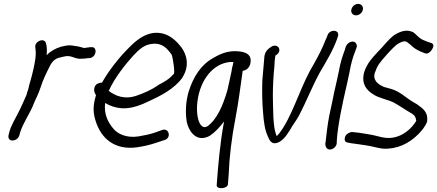

<svg xmlns="http://www.w3.org/2000/svg" viewBox="-20 -729 2250 988"><path d="M220 -445C222 -466 222 -487 217 -505C210 -539 154 -516 162 -483C163 -474 163 -471 164 -461C165 -437 159 -405 152 -373C149 -360 146 -347 143 -336C139 -319 134 -306 130 -290L126 -272C124 -262 118 -254 117 -242C103 -211 89 -177 73 -147C58 -117 38 -85 29 -53L24 -34C21 -21 26 -6 43 -6C60 -6 73 -16 79 -30V-31L84 -49C98 -93 129 -138 150 -186V-187C162 -217 179 -247 188 -277C202 -321 219 -354 238 -392C251 -417 267 -429 292 -434L305 -437C349 -450 362 -422 404 -427C412 -427 424 -428 434 -430H442C478 -435 483 -492 448 -486H441C432 -484 424 -484 413 -482C411 -482 409 -483 405 -484L391 -488C384 -490 376 -491 369 -492L350 -495C330 -498 310 -492 295 -489L276 -482H275C254 -472 237 -463 220 -445Z M473 -292C457 -269 467 -250 474 -239C457 -184 459 -148 472 -107C499 -19 568 45 685 29C720 24 753 16 783 6L825 -8C863 -17 851 -70 818 -61H817L775 -46C750 -38 723 -32 692 -27C631 -18 584 -39 560 -71C535 -102 514 -142 521 -199C546 -184 573 -175 604 -172C656 -168 707 -189 748 -209C805 -235 878 -272 919 -330V-331C959 -394 938 -452 913 -486C890 -516 860 -544 823 -555C749 -576 688 -531 639 -479C594 -434 541 -368 505 -304C489 -304 477 -296 473 -292ZM539 -262 541 -264C570 -329 626 -399 666 -443C697 -476 723 -499 761 -503C815 -510 840 -480 863 -448C869 -439 884 -341 872 -347C855 -325 824 -306 795 -292V-291C760 -267 720 -249 678 -235C623 -217 574 -234 539 -262Z M951 -258C934 -202 934 -143 941 -102C949 -61 984 0 1046 -24C1051 -26 1056 -28 1062 -32C1087 -49 1110 -74 1133 -104C1112 8 1102 127 1095 225C1096 248 1153 242 1153 218C1154 204 1155 197 1157 165C1160 81 1172 -20 1191 -117C1208 -205 1217 -284 1229 -365C1245 -365 1266 -381 1269 -406L1270 -418C1270 -450 1243 -462 1205 -465C1156 -469 1119 -455 1078 -431C1014 -396 975 -334 951 -258ZM994 -185C1001 -303 1066 -393 1150 -408C1160 -410 1169 -411 1181 -410C1179 -397 1178 -393 1178 -393C1178 -394 1178 -394 1179 -396C1179 -395 1177 -391 1177 -391C1175 -383 1173 -375 1171 -360C1162 -319 1160 -309 1160 -309L1150 -264C1126 -182 1095 -113 1047 -79C1034 -72 1024 -74 1014 -85C998 -105 992 -145 994 -185Z M1714 -527 1718 -539C1733 -577 1678 -581 1666 -549L1661 -536C1657 -528 1651 -514 1644 -496C1626 -454 1599 -406 1574 -363C1517 -255 1480 -125 1418 -44C1414 -38 1408 -32 1404 -29C1402 -31 1401 -35 1400 -40H1399V-41C1384 -87 1386 -166 1384 -235C1384 -286 1387 -339 1392 -389C1393 -412 1394 -426 1397 -443C1402 -446 1414 -453 1417 -466C1420 -480 1411 -494 1395 -494C1389 -494 1384 -494 1374 -487C1358 -477 1342 -462 1340 -433C1338 -399 1333 -357 1330 -316C1328 -262 1329 -197 1334 -147C1337 -103 1343 -59 1358 -28C1366 -8 1378 21 1416 2C1444 -12 1466 -49 1484 -80C1495 -97 1509 -116 1520 -137C1556 -206 1587 -285 1624 -353C1655 -406 1693 -468 1714 -527Z M1812 -650C1828 -650 1843 -662 1847 -678C1851 -695 1840 -709 1823 -709C1806 -709 1792 -696 1788 -680C1784 -663 1796 -650 1812 -650ZM1654 8C1654 19 1656 29 1663 35C1680 51 1713 30 1713 6V-4C1718 -86 1743 -200 1765 -295C1771 -320 1775 -343 1780 -365V-366C1786 -401 1796 -435 1807 -463L1814 -482C1818 -491 1816 -499 1813 -504C1801 -526 1769 -512 1761 -492L1760 -491L1754 -471C1742 -440 1731 -404 1724 -364C1719 -342 1715 -320 1709 -295C1703 -270 1697 -244 1692 -216L1674 -132C1666 -93 1658 -23 1655 6Z M2178 -106C2183 -143 2164 -165 2141 -181C2133 -188 2121 -196 2108 -203C2070 -224 2041 -257 1994 -271L1958 -281C1941 -287 1921 -300 1914 -312C1907 -324 1903 -331 1908 -352C1923 -395 1931 -403 1972 -450C1999 -480 2019 -499 2030 -505C2048 -515 2062 -520 2074 -513L2092 -499C2106 -484 2125 -472 2146 -463L2164 -456C2180 -447 2198 -463 2206 -480C2212 -490 2214 -505 2195 -509L2175 -516C2163 -521 2152 -525 2145 -530C2131 -539 2121 -553 2105 -564H2104C2077 -577 2048 -571 2018 -554C1997 -543 1975 -519 1945 -484C1911 -449 1887 -422 1876 -404C1865 -386 1857 -369 1853 -354C1839 -295 1868 -264 1900 -244C1931 -223 1972 -218 2005 -202C2035 -186 2068 -162 2102 -143C2116 -133 2119 -126 2122 -107C2096 -64 2052 -29 2003 -21C1958 -13 1923 -31 1882 -37C1859 -40 1836 -46 1807 -48L1790 -50C1789 -50 1775 -46 1770 -42C1754 -32 1751 -14 1756 -3C1759 1 1763 4 1771 5L1787 8C1814 11 1840 16 1864 19C1891 23 1921 32 1950 36C2022 40 2085 10 2133 -39C2149 -55 2171 -81 2178 -104Z"/></svg>

Font: Stray Cat
Style: BdCnObl
Weight: 700
Version: Version 1.0